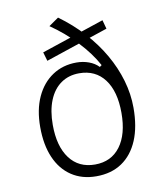

<svg xmlns="http://www.w3.org/2000/svg" viewBox="-93 -932 887 1024"><g transform="rotate(-10 350.0 -420.5)"><path d="M346 14Q269 14 212.5 -23.5Q156 -61 126 -130.5Q96 -200 96 -296Q96 -390 127.5 -458.5Q159 -527 215.5 -564.5Q272 -602 346 -602Q381 -602 412.5 -590.5Q444 -579 465 -557L476 -565Q440 -632 377 -699Q314 -766 238 -818L291 -855Q364 -802 422 -738.5Q480 -675 520.5 -604.5Q561 -534 582.5 -460Q604 -386 604 -312Q604 -209 573.5 -136.5Q543 -64 485.5 -25Q428 14 346 14ZM164 -296Q164 -180 213 -114.5Q262 -49 350 -49Q438 -49 487 -114.5Q536 -180 536 -296Q536 -413 487 -478Q438 -543 350 -543Q293 -543 251 -513.5Q209 -484 186.5 -428.5Q164 -373 164 -296ZM181 -686 522 -800 535 -752 195 -638Z"/></g></svg>

Font: Martian Mono SemiExpanded ExtraLight
Style: Regular
Weight: 250
Monospace: yes
Version: Version 0.930